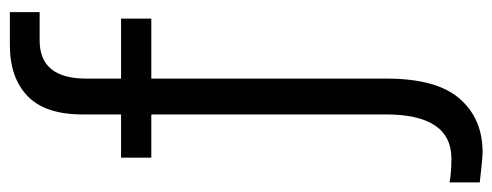

<svg xmlns="http://www.w3.org/2000/svg" viewBox="-364 -464 1032 403"><g transform="rotate(-90 152.5 -263.0)"><path d="M-29.3 164.1Q-8.8 168 20.5 168Q113.3 168 113.3 30.3V-461.9H22.5V-525.4H113.3V-606.4Q113.3 -684.6 151.9 -721.7Q190.4 -758.8 258.8 -758.8H328.1V-696.3H268.6Q188.5 -696.3 188.5 -598.6V-525.4H314.5V-461.9H188.5V32.2Q188.5 136.7 146.5 185.1Q104.5 233.4 34.2 233.4Q20.5 233.4 -29.3 227.5Z"/></g></svg>

Font: Batunionen A1
Style: Regular
Weight: 400
Designer: HanYang I&C Co.,Ltd.
Foundry: HanYang I&C Co.,Ltd.
Version: Version 2.50; ttfautohint (v1.6)